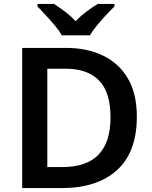

<svg xmlns="http://www.w3.org/2000/svg" viewBox="-20 -958 776 978"><path d="M677 -364Q677 -183 576 -91.5Q475 0 294 0H93V-714H315Q425 -714 506.5 -674Q588 -634 632.5 -556.5Q677 -479 677 -364ZM543 -360Q543 -488 484.5 -548Q426 -608 315 -608H221V-107H298Q543 -107 543 -360ZM295 -778Q282 -801 259.5 -828Q237 -855 213 -880.5Q189 -906 171 -925V-938H255Q282 -921 311 -899Q340 -877 365 -850Q391 -877 421 -899.5Q451 -922 478 -938H563V-925Q544 -907 520 -881Q496 -855 473.5 -828Q451 -801 438 -778Z"/></svg>

Font: Noto Sans Gurmukhi UI SemiBold
Style: Regular
Weight: 600
Designer: Jelle Bosma - Monotype Design Team
Foundry: Monotype Imaging Inc.
Version: Version 2.004; ttfautohint (v1.8.4.7-5d5b)